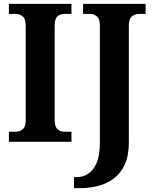

<svg xmlns="http://www.w3.org/2000/svg" viewBox="-20 -734 793 994"><path d="M26 0V-52H61Q81 -52 97 -64.5Q113 -77 113 -110V-601Q113 -637 97 -649.5Q81 -662 61 -662H26V-714H350V-662H314Q291 -662 277 -649Q263 -636 263 -600V-111Q263 -78 278 -65Q293 -52 314 -52H350V0ZM363 240V183H379Q409 183 436 166Q463 149 480 110Q497 71 497 4V-603Q497 -637 481 -649.5Q465 -662 446 -662H410V-714H734V-662H699Q679 -662 663 -649.5Q647 -637 647 -601V3Q647 71 626.5 116.5Q606 162 570.5 189Q535 216 490 228Q445 240 397 240Z"/></svg>

Font: Noto Serif Lao SemiCondensed
Style: Bold
Weight: 700
Width: 4
Designer: Monotype Design Team
Foundry: Monotype Imaging Inc.
Version: Version 2.003; ttfautohint (v1.8.4.7-5d5b)